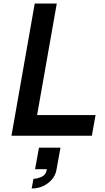

<svg xmlns="http://www.w3.org/2000/svg" viewBox="-20 -770 595 1089"><path d="M177 -750H302L190.5 -117.5H522L501 0H45ZM159.5 299 170 244Q191 244 216.5 232.5Q241.5 221 246 189.5H179L201 67.5H323L301 189.5Q293 238 252.5 268.5Q213 299 159.5 299Z"/></svg>

Font: Russisch Sans
Style: Bold Italic
Weight: 700
Italic angle: -10°
Designer: Michael Sharanda (font) & Cristiano Sobral (main changes)
Foundry: Michael Sharanda
Version: Version 2.00;September 8, 2020;FontCreator 13.0.0.2681 64-bi